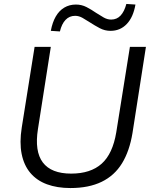

<svg xmlns="http://www.w3.org/2000/svg" viewBox="-20 -942 768 971"><path d="M336 9Q269 9 217.5 -10Q166 -29 133.5 -67.5Q101 -106 89.5 -163.5Q78 -221 90 -297L155 -705H237L172 -290Q154 -177 196.5 -120.5Q239 -64 340 -64Q438 -64 494 -114Q550 -164 568 -273L637 -705H718L650 -269Q635 -178 597 -116Q559 -54 494 -22.5Q429 9 336 9ZM283 -783 237 -786Q245 -829 262 -858.5Q279 -888 305 -903.5Q331 -919 364 -919Q393 -919 418 -906Q443 -893 466 -877Q486 -864 504.5 -853.5Q523 -843 542 -843Q571 -843 590 -863.5Q609 -884 619 -922L665 -919Q654 -855 621 -820.5Q588 -786 539 -786Q510 -786 484.5 -799.5Q459 -813 436 -828Q416 -841 397.5 -851.5Q379 -862 360 -862Q331 -862 311.5 -841.5Q292 -821 283 -783Z"/></svg>

Font: Nunito Sans 12pt ExtraLight 12pt
Style: Italic
Weight: 400
Italic angle: -9°
Version: Version 3.101;gftools[0.9.27]